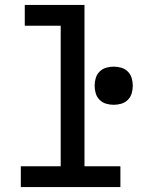

<svg xmlns="http://www.w3.org/2000/svg" viewBox="-20 -755 640 775"><path d="M64 0V-84H225V-651H80V-735H321V-84H466V0ZM439 -332Q423 -332 408 -336.5Q393 -341 382 -352Q371 -363 366.5 -378Q362 -393 362 -409Q362 -425 366.5 -440Q371 -455 382 -466Q393 -477 408 -481.5Q423 -486 439 -486Q455 -486 470 -481.5Q485 -477 496 -466Q507 -455 511.5 -440Q516 -425 516 -409Q516 -393 511.5 -378Q507 -363 496 -352Q485 -341 470 -336.5Q455 -332 439 -332Z"/></svg>

Font: Iosevka Curly Slab MdEx
Style: Regular
Weight: 500
Width: 7
Monospace: yes
Designer: Belleve Invis
Foundry: Belleve Invis
Version: Version 11.1.0; ttfautohint (v1.8.3)